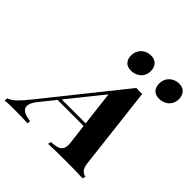

<svg xmlns="http://www.w3.org/2000/svg" viewBox="-299 -988 1159 1159"><g transform="rotate(45 280.0 -408.5)"><path d="M0 0ZM343.3 -816.9Q374.5 -816.9 391.4 -798.3Q408.2 -779.8 408.2 -750Q408.2 -723.6 396 -704.6Q383.8 -685.5 363.8 -675.8Q343.8 -666 321.3 -666Q289.6 -666 273.2 -683.8Q256.8 -701.7 256.8 -731.9Q256.8 -757.8 268.8 -777.1Q280.8 -796.4 300.5 -806.6Q320.3 -816.9 343.3 -816.9ZM583 -816.9Q614.3 -816.9 631.1 -798.3Q647.9 -779.8 647.9 -750Q647.9 -723.6 635.7 -704.6Q623.5 -685.5 603.5 -675.8Q583.5 -666 561 -666Q529.3 -666 512.9 -683.8Q496.6 -701.7 496.6 -731.9Q496.6 -757.8 508.5 -777.1Q520.5 -796.4 540.3 -806.6Q560.1 -816.9 583 -816.9ZM579.6 -20 574.7 0Q523.4 -2.9 429.7 -2.9Q328.1 -2.9 279.8 0L284.7 -20Q315.4 -21.5 334 -26.9Q352.5 -32.2 362.3 -45.7Q372.1 -59.1 372.1 -84Q372.1 -93.3 370.6 -104L355.5 -228H132.8L58.6 -135.7Q27.3 -97.7 27.3 -71.3Q27.3 -28.8 106.9 -20L104.5 0Q39.6 -2.9 -17.1 -2.9Q-61.5 -2.9 -90.8 0L-88.4 -20Q-61.5 -29.8 -36.9 -53.7Q-12.2 -77.6 28.3 -128.4L418 -615.2Q434.6 -614.3 443.4 -614.3Q452.1 -614.3 468.8 -615.2L530.8 -84Q534.7 -51.3 548.3 -36.1Q562 -21 579.6 -20ZM326.7 -469.2 148.9 -248H353Z"/></g></svg>

Font: TypoPRO Playfair Display SC
Style: Bold Italic
Weight: 700
Italic angle: -14.9847°
Designer: Claus Eggers Sørensen
Foundry: Claus Eggers Sørensen
Version: Version 1.004;PS 001.004;hotconv 1.0.70;makeotf.lib2.5.58329